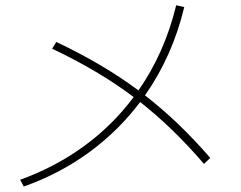

<svg xmlns="http://www.w3.org/2000/svg" viewBox="-20 -720 904 721"><path d="M481.9 -355.5Q353 -453.1 175.8 -537.1L191.4 -562.5Q367.7 -479 500 -380.4Q598.6 -522 641.6 -700.2L671.9 -693.4Q627.9 -509.3 524.4 -361.8Q651.4 -263.7 769.5 -127L746.1 -104.5Q629.4 -240.2 506.3 -336.9Q424.8 -228.5 314.5 -147.9Q204.1 -67.4 69.3 -19.5L55.7 -44.9Q188 -92.8 295.7 -171.4Q403.3 -250 481.9 -355.5Z"/></svg>

Font: Pretendard GOV Thin
Style: Regular
Weight: 100
Designer: Base glyphs from Inter by Rasmus Andersson; Hangeul glyphs from Noto Sans CJK(Source Han Sans) by Jang Soo-young and Kan
Foundry: Kil Hyung-jin
Version: Version 1.309